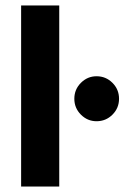

<svg xmlns="http://www.w3.org/2000/svg" viewBox="-20 -680 473 700"><path d="M57 0V-660H196V0ZM332 -238Q299 -238 275 -262Q251 -286 251 -320Q251 -354 275 -378Q299 -402 332 -402Q366 -402 390 -378Q414 -354 414 -320Q414 -286 390 -262Q366 -238 332 -238Z"/></svg>

Font: Lil Grotesk Black
Style: Regular
Weight: 900
Designer: Bastien Sozeau
Foundry: NBR — Bastien Sozeau
Version: Version 3.003; ttfautohint (v1.8.4.7-5d5b);gftools[0.9.33]